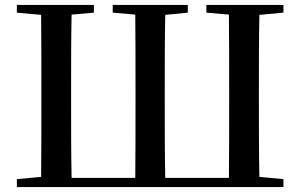

<svg xmlns="http://www.w3.org/2000/svg" viewBox="-20 -755 1212 775"><path d="M207 0H1124V-32L1027 -41C1025 -141 1025 -242 1025 -347V-391C1025 -494 1025 -596 1027 -695L1124 -704V-735H813V-704L904 -696C905 -596 905 -494 905 -391V-347C905 -240 905 -137 904 -37H647C645 -137 645 -240 645 -347V-391C645 -494 645 -596 647 -695L738 -704V-735H435V-704L526 -696C527 -596 527 -494 527 -391V-347C527 -241 527 -139 526 -37H269C267 -137 267 -240 267 -347V-391C267 -494 267 -596 269 -696L359 -704V-735H48V-704L146 -695C147 -596 147 -494 147 -391V-347C147 -242 147 -141 146 -41L48 -32V0Z"/></svg>

Font: Noto Serif HK SemiBold
Style: Regular
Weight: 600
Designer: Ryoko NISHIZUKA 西塚涼子 (kana & ideographs); Frank Grießhammer (Latin, Greek & Cyrillic); Wenlong ZHANG 张文龙 (bopomofo); San
Foundry: Adobe
Version: Version 2.001;hotconv 1.1.0;makeotfexe 2.6.0